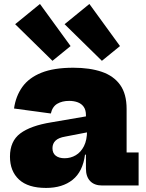

<svg xmlns="http://www.w3.org/2000/svg" viewBox="-20 -912 718 944"><path d="M419.5 -892.5 570 -685.5 481 -613 297.5 -793ZM176.5 -892.5 327 -685.5 238 -613 54.5 -793ZM482 0Q444 0 423.2 -21.8Q402.5 -43.5 402.5 -83.5V-191L415 -211L408 -269L402.5 -298.5V-346Q402.5 -371 392 -386.2Q381.5 -401.5 362.8 -408.8Q344 -416 320 -416Q285.5 -416 261.5 -401.8Q237.5 -387.5 230 -354L49 -378.5Q57.5 -439.5 90 -484.8Q122.5 -530 183.8 -554.5Q245 -579 340.5 -579Q421.5 -579 480.2 -559Q539 -539 570.8 -494.5Q602.5 -450 602.5 -376.5V-162.5H661.5V0ZM206.5 12Q118 12 73.5 -29.2Q29 -70.5 29 -142Q29 -218 79.8 -256Q130.5 -294 232 -310.5L430.5 -344.5V-265.5L301 -240.5Q268 -235 253 -220.5Q238 -206 238 -183.5Q238 -159 254 -146.5Q270 -134 297.5 -134Q327.5 -134 352.5 -148.8Q377.5 -163.5 392.8 -193.5Q408 -223.5 408 -269L432 -151.5H398Q387 -68 337 -28Q287 12 206.5 12Z"/></svg>

Font: Hepta Slab ExtraBold
Style: Regular
Weight: 800
Designer: Michael LaGattuta
Foundry: Michael LaGattuta
Version: Version 1.102